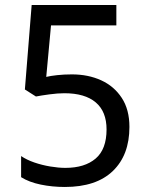

<svg xmlns="http://www.w3.org/2000/svg" viewBox="-20 -734 591 764"><path d="M238 10Q188 10 142 0.5Q96 -9 64 -29V-113Q86 -98 116.5 -87.5Q147 -77 180 -71.5Q213 -66 240 -66Q317 -66 360.5 -103Q404 -140 404 -219Q404 -290 361 -326.5Q318 -363 236 -363Q210 -363 176.5 -358.5Q143 -354 123 -350L79 -378L106 -714H443V-633H183L164 -428Q180 -432 207.5 -435Q235 -438 266 -438Q331 -438 382.5 -414.5Q434 -391 464.5 -344.5Q495 -298 495 -229Q495 -117 429 -53.5Q363 10 238 10Z"/></svg>

Font: lhindi15
Style: Regular
Weight: 400
Designer: Jelle Bosma - Monotype Design Team
Foundry: Monotype Imaging Inc.
Version: Version 2.006